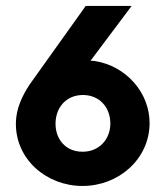

<svg xmlns="http://www.w3.org/2000/svg" viewBox="-20 -615 556 643"><path d="M297.9 -410.6C293.5 -411.1 288.1 -411.6 283.2 -411.6L420.9 -595.2H267.1L79.6 -332.5C53.7 -293 33.7 -251 33.2 -202.6C31.7 -81.5 135.7 7.8 256.3 7.8C377 7.8 479.5 -81.5 481 -200.7C481.9 -304.7 402.3 -394 297.9 -410.6ZM256.3 -106.9C199.7 -106.9 165 -148.9 166 -203.1C167 -255.4 201.7 -296.9 258.3 -296.9C313.5 -296.4 349.6 -255.4 349.6 -200.7C349.1 -147.5 311 -106.4 256.3 -106.9Z"/></svg>

Font: Now ExtraBold
Style: Regular
Weight: 800
Designer: Alfredo Marco Pradil
Foundry: Alfredo Marco Pradil
Version: Version 1.200;hotconv 1.0.109;makeotfexe 2.5.65596